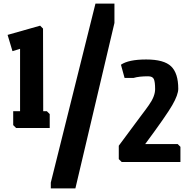

<svg xmlns="http://www.w3.org/2000/svg" viewBox="-20 -896 1034 1062"><path d="M613 -876V-769L397 146H261V114L508 -876ZM255 -188H69L53 -204V-281H91V-626L49 -613L22 -703L202 -754L218 -738L219 -281H239L255 -265ZM799 -474Q749 -474 719 -465H669L649 -538Q691 -567 789 -567Q887 -567 926.5 -529Q966 -491 966 -405Q966 -372 933 -314.5Q900 -257 783 -99H963L978 -84V0H653L637 -16V-90L755 -249Q790 -295 803 -314Q838 -363 838 -403Q838 -443 831 -458.5Q824 -474 799 -474Z"/></svg>

Font: Chau Philomene One
Style: Regular
Weight: 400
Designer: Vicente Lamonaca
Foundry: TipoType
Version: Version 1.002